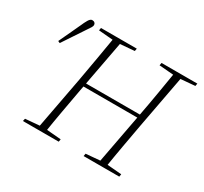

<svg xmlns="http://www.w3.org/2000/svg" viewBox="-141 -885 1147 1082"><g transform="rotate(30 432.0 -344.0)"><path d="M65 -490Q84 -531 103 -571Q122 -611 140 -651Q146 -663 150.5 -670.5Q155 -678 160.5 -683Q166 -688 173 -688Q183 -688 189 -682.5Q195 -677 195 -669Q195 -661 189.5 -652Q184 -643 171 -624Q148 -589 124.5 -554Q101 -519 78 -484ZM118 0 122 -17 227 -26H246L354 -17L351 0ZM209 0 277 -362Q291 -440 304.5 -518Q318 -596 331 -674H379L311 -311Q297 -234 283 -156Q269 -78 257 0ZM234 -657 237 -674H470L467 -657L361 -648H341ZM297 -339V-361H690V-339ZM513 0 516 -17 621 -26H640L748 -17L745 0ZM603 0 671 -362Q686 -440 699 -518Q712 -596 725 -674H773L705 -311Q691 -234 677 -156Q663 -78 651 0ZM628 -657 631 -674H864L861 -657L755 -648H736Z"/></g></svg>

Font: Source Serif 4 48pt Light
Style: Italic
Weight: 300
Italic angle: -12°
Designer: Frank Grießhammer
Foundry: Adobe Systems Incorporated
Version: Version 4.004;hotconv 1.0.116;makeotfexe 2.5.65601